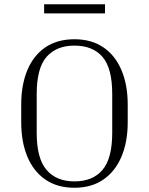

<svg xmlns="http://www.w3.org/2000/svg" viewBox="-20 -875 702 905"><path d="M582 -382V-299Q582 -206 552.5 -136.5Q523 -67 467 -28.5Q411 10 331 10Q250 10 194 -28.5Q138 -67 109 -136.5Q80 -206 80 -299V-382Q80 -475 109 -544.5Q138 -614 194 -652Q250 -690 331 -690Q411 -690 467 -652Q523 -614 552.5 -544.5Q582 -475 582 -382ZM509 -432Q509 -554 463 -607Q417 -660 331 -660Q246 -660 199.5 -607Q153 -554 153 -432V-249Q153 -128 199.5 -74Q246 -20 331 -20Q417 -20 463 -74Q509 -128 509 -249ZM475 -855V-812H188V-855Z"/></svg>

Font: Inria Serif Light
Style: Regular
Weight: 300
Designer: Black Foundry Team
Foundry: Black Foundry
Version: Version 1.000; ttfautohint (v1.8.3)